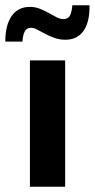

<svg xmlns="http://www.w3.org/2000/svg" viewBox="-41 -705 358 725"><path d="M72 0V-477H205V0ZM-21 -548Q-21 -610 3 -644.5Q27 -679 72 -679Q92 -679 109.5 -672Q127 -665 143 -656Q159 -647 172.5 -640Q186 -633 198 -633Q218 -633 224.5 -649Q231 -665 232 -685H297Q298 -622 274.5 -588.5Q251 -555 206 -555Q183 -555 164 -562Q145 -569 129 -577.5Q113 -586 100 -593Q87 -600 76 -600Q59 -600 52 -585.5Q45 -571 44 -548Z"/></svg>

Font: Mukta Vaani
Style: Bold
Weight: 700
Designer: Noopur Datye, Girish Dalvi, Yashodeep Gholap, Pallavi Karambelkar
Foundry: Ek Type
Version: Version 2.538;PS 1.000;hotconv 16.6.51;makeotf.lib2.5.65220;